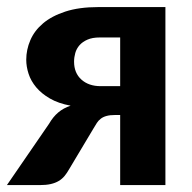

<svg xmlns="http://www.w3.org/2000/svg" viewBox="-23 -536 556 556"><path d="M456 0H325V-203H311Q295.5 -203 285.5 -200.2Q275.5 -197.5 268.8 -192.2Q262 -187 257.5 -180Q253 -173 248 -164.5L177.5 -46.5Q171 -35 163.8 -26.2Q156.5 -17.5 146.8 -11.8Q137 -6 123.8 -3Q110.5 0 92 0H-3L119 -177.5Q130.5 -197.5 145.5 -210.2Q160.5 -223 181.5 -230Q146 -236.5 121.5 -250.8Q97 -265 81.8 -283.2Q66.5 -301.5 59.8 -322.2Q53 -343 53 -363Q53 -392 64.8 -419.5Q76.5 -447 101.5 -468.2Q126.5 -489.5 166.2 -502.5Q206 -515.5 261.5 -515.5H456ZM191.5 -357.5Q191.5 -324.5 212.8 -305.5Q234 -286.5 268.5 -286.5H325V-427.5H265.5Q244.5 -427.5 230.2 -421.2Q216 -415 207.2 -405Q198.5 -395 195 -382.5Q191.5 -370 191.5 -357.5Z"/></svg>

Font: Lato Heavy
Style: Regular
Weight: 800
Designer: Lukasz Dziedzic
Foundry: tyPoland Lukasz Dziedzic
Version: Version 2.007; 2014-02-27